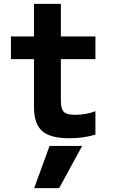

<svg xmlns="http://www.w3.org/2000/svg" viewBox="-20 -710 590 1000"><path d="M288 270H158L238 50H408ZM341 10Q242 10 199.5 -27.5Q157 -65 157 -153V-402H37V-520H157V-690H297V-520H477V-402H297V-187Q297 -143 312 -127.5Q327 -112 371 -112Q401 -112 428 -117Q455 -122 477 -131V-9Q444 1 411 5.5Q378 10 341 10Z"/></svg>

Font: M PLUS Code Latin SemiExpanded
Style: Bold
Weight: 700
Width: 6
Designer: Coji Morishita
Foundry: UNDERFOREST DESIGN
Version: Version 1.002; ttfautohint (v1.8.3)